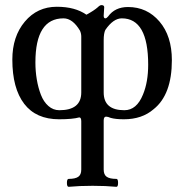

<svg xmlns="http://www.w3.org/2000/svg" viewBox="-20 -451 709 744"><path d="M246.1 272.9Q239.3 272.9 239.3 257.6Q239.3 242.2 246.1 242.2Q271.5 242.2 283.2 234.1Q294.9 226.1 294.9 206.1V19Q294.9 3.9 287.1 3.9Q261.7 11.2 209 11.2Q119.6 11.2 73.7 -48.8Q27.8 -108.9 27.8 -220.2Q27.8 -309.6 76.2 -367.2Q124.5 -424.8 200.2 -424.8Q271 -424.8 314.9 -394Q344.7 -410.2 358.9 -422.9Q367.2 -431.2 373 -431.2Q383.8 -431.2 383.8 -422.9Q381.8 -398.4 381.8 -390.1Q381.8 -379.9 388.2 -379.9Q393.1 -379.9 398.9 -387.2Q425.3 -423.8 476.1 -423.8Q549.8 -423.8 597.9 -367.7Q646 -311.5 646 -217.8Q646 -84 575.2 -27.8Q530.3 11.2 460 11.2Q427.7 11.2 409.2 5.9Q397.9 1 391.1 1Q381.8 1 381.8 16.1V206.1Q381.8 226.1 393.6 234.1Q405.3 242.2 431.2 242.2Q437.5 242.2 437.5 257.6Q437.5 272.9 431.2 272.9Q390.1 269 338.9 269Q287.1 269 246.1 272.9ZM210 -23.9Q294.9 -23.9 294.9 -92.8V-309.1Q294.9 -320.8 290 -332Q261.7 -379.9 226.1 -379.9Q117.2 -379.9 117.2 -209Q117.2 -174.8 122.6 -143.1Q127.9 -111.3 138.4 -84Q148.9 -56.6 167.5 -40.3Q186 -23.9 210 -23.9ZM461.9 -23.9Q509.8 -23.9 534.2 -85Q554.2 -133.3 554.2 -200.2Q554.2 -379.9 452.1 -379.9Q418.9 -379.9 388.2 -335Q381.8 -322.3 381.8 -294.9V-92.8Q381.8 -23.9 461.9 -23.9Z"/></svg>

Font: Junicode SmCond Medium
Style: Regular
Weight: 500
Width: 4
Designer: Peter S. Baker
Version: Version 2.206